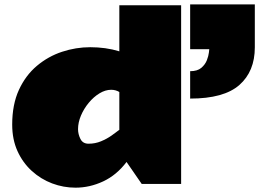

<svg xmlns="http://www.w3.org/2000/svg" viewBox="-20 -846 1192 883"><path d="M36.1 -272.9Q36.1 -365.2 66.9 -432.4Q97.7 -499.5 149.7 -543.2Q201.7 -586.9 265.4 -607.9Q329.1 -628.9 395 -628.9Q429.7 -628.9 463.6 -624.3Q497.6 -619.6 528.8 -609.9V-821.8H813V0H631.8L562 -101.1Q516.1 -40.5 454.3 -11.7Q392.6 17.1 327.1 17.1Q272 17.1 220 -2.4Q168 -22 126.5 -59.6Q85 -97.2 60.5 -150.9Q36.1 -204.6 36.1 -272.9ZM387.2 -185.1Q418 -185.1 444.8 -196.3Q471.7 -207.5 493.2 -222.7Q514.6 -237.8 528.8 -249V-422.9Q512.2 -433.1 491.2 -433.1Q464.4 -433.1 437.5 -416.7Q410.6 -400.4 388.2 -373.3Q365.7 -346.2 352.3 -314.5Q338.9 -282.7 338.9 -252Q338.9 -229 349.9 -207Q360.8 -185.1 387.2 -185.1ZM854.5 -518.6Q887.7 -518.6 905.8 -533.9Q923.8 -549.3 931.4 -569.1Q939 -588.9 940.7 -604.2Q942.4 -619.6 942.4 -619.6H854.5V-825.7H1151.9V-628.4Q1151.9 -517.6 1080.8 -455.1Q1009.8 -392.6 854.5 -392.6Z"/></svg>

Font: Rammetto One
Style: Regular
Weight: 400
Designer: Vernon Adams
Foundry: Vernon Adams
Version: Version 1.100; ttfautohint (v1.8.4.7-5d5b)